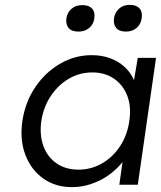

<svg xmlns="http://www.w3.org/2000/svg" viewBox="-20 -760 662 790"><path d="M276 10Q208 10 158 -25.5Q108 -61 84.5 -122.5Q61 -184 72 -262Q84 -341 125.5 -402Q167 -463 227.5 -498Q288 -533 357 -533Q398 -533 431.5 -521Q465 -509 489.5 -487.5Q514 -466 528 -437.5Q542 -409 545 -376L524 -387L547 -522H622L547 0H471L489 -128L511 -141Q500 -111 476 -83.5Q452 -56 420.5 -35Q389 -14 352 -2Q315 10 276 10ZM303 -62Q355 -62 399.5 -87.5Q444 -113 474 -158.5Q504 -204 512 -262Q521 -320 504 -365Q487 -410 449.5 -436Q412 -462 360 -462Q307 -462 263 -436Q219 -410 189 -365Q159 -320 150 -262Q142 -205 158.5 -159.5Q175 -114 212.5 -88Q250 -62 303 -62ZM498 -630Q471 -630 458.5 -644.5Q446 -659 449 -685Q453 -709 470 -724.5Q487 -740 514 -740Q541 -740 554 -725.5Q567 -711 563 -685Q560 -661 542.5 -645.5Q525 -630 498 -630ZM303 -630Q275 -630 262.5 -644.5Q250 -659 253 -684Q257 -709 274.5 -724Q292 -739 319 -739Q346 -739 359 -724.5Q372 -710 368 -684Q365 -660 347 -645Q329 -630 303 -630Z"/></svg>

Font: Lexend Light
Style: Italic
Weight: 300
Italic angle: -8.13011°
Designer: Bonnie Shaver-Troup, Thomas Jockin
Foundry: Lexend
Version: Version 1.007